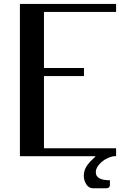

<svg xmlns="http://www.w3.org/2000/svg" viewBox="-20 -812 707 998"><path d="M475.1 0H83.5V-791.5H583.5V-750H208.5V-458.5H416.5V-416.5H208.5V-41.5H583.5V0H571.8Q554.2 2.4 533.2 13.2Q512.2 23.9 495.1 43.2Q478 62.5 478 83.5Q478 125 551.3 125V146Q551.3 150.9 550.8 153.8Q550.3 156.7 548.3 159.9Q546.4 163.1 542 164.8Q537.6 166.5 530.3 166.5H463.4Q441.4 166.5 428.5 146Q415.5 125.5 415.5 101.1Q415.5 85.4 420.7 71Q425.8 56.6 435.8 43.7Q445.8 30.8 453.9 22.7Q461.9 14.6 475.1 2.9Z"/></svg>

Font: Resagnicto
Style: Bold
Weight: 700
Version: Version 0.9991